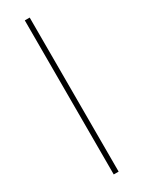

<svg xmlns="http://www.w3.org/2000/svg" viewBox="-174 -655 508 680"><g transform="rotate(-30 80.0 -315.0)"><path d="M70 -630H90V0H70Z"/></g></svg>

Font: Smooch Sans Thin Thin
Style: Regular
Weight: 250
Version: Version 1.010